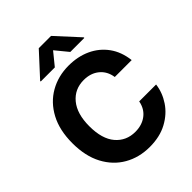

<svg xmlns="http://www.w3.org/2000/svg" viewBox="-264 -1095 1247 1247"><g transform="rotate(-45 359.5 -472.0)"><path d="M372.6 9.8Q275.4 9.8 198.7 -34.2Q122.1 -78.1 77.9 -161.4Q33.7 -244.6 33.7 -363.3Q33.7 -482.4 78.4 -565.9Q123 -649.4 200 -693.4Q276.9 -737.3 372.6 -737.3Q457 -737.3 524.7 -706.1Q592.3 -674.8 635.3 -615.7Q678.2 -556.6 688 -472.7H532.7Q523.9 -532.7 481.7 -567.1Q439.5 -601.6 376 -601.6Q292 -601.6 240.7 -539.3Q189.5 -477.1 189.5 -363.3Q189.5 -246.6 241 -186.3Q292.5 -126 375.5 -126Q437 -126 479.5 -158.2Q522 -190.4 532.7 -248.5H688Q679.7 -181.6 640.4 -122.6Q601.1 -63.5 533.4 -26.9Q465.8 9.8 372.6 9.8ZM443.4 -792 372.1 -878.9 301.3 -792H171.9V-797.4L315.9 -954.1H428.7L572.3 -797.4V-792Z"/></g></svg>

Font: Inter Tight
Style: Bold
Weight: 700
Designer: Rasmus Andersson
Foundry: rsms
Version: Version 3.004; ttfautohint (v1.8.4.7-5d5b)